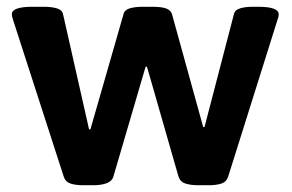

<svg xmlns="http://www.w3.org/2000/svg" viewBox="-20 -545 862 567"><path d="M225 2Q203 2 188 -3Q173 -8 168 -24L19 -485Q15 -496 15 -503Q15 -525 76 -525H110Q132 -525 147.5 -520.5Q163 -516 166 -504L243 -163H247L345 -504Q348 -516 363.5 -520.5Q379 -525 401 -525H428Q459 -525 472 -519.5Q485 -514 488 -503L580 -170H584L671 -504Q674 -516 689.5 -520.5Q705 -525 726 -525H742Q803 -525 803 -503Q803 -495 799 -485L654 -24Q649 -8 634 -3Q619 2 597 2H565Q543 2 527.5 -3Q512 -8 507 -24L414 -348H410L315 -24Q311 -10 295 -4Q279 2 257 2Z"/></svg>

Font: Asap Semi Expanded
Style: Bold
Weight: 700
Width: 6
Designer: Pablo Cosgaya
Foundry: Omnibus-Type
Version: Version 3.001; ttfautohint (v1.8.4.7-5d5b)